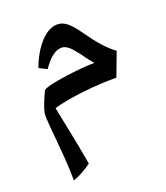

<svg xmlns="http://www.w3.org/2000/svg" viewBox="-129 -597 756 872"><g transform="rotate(-20 249.0 -161.0)"><path d="M78 185Q78 143 75 95.5Q72 48 67 -4Q62 -54 59.5 -87.5Q57 -121 57 -137Q57 -152 67 -180Q77 -208 95 -246Q107 -254 136.5 -260.5Q166 -267 204.5 -272.5Q243 -278 281.5 -281.5Q320 -285 348 -285L328 -309Q301 -348 277.5 -374.5Q254 -401 230 -401Q187 -401 139 -331L101 -350Q128 -422 168 -464.5Q208 -507 249 -507Q273 -507 295 -489.5Q317 -472 345 -432Q377 -386 405 -354.5Q433 -323 462 -302L419 -188Q359 -188 299 -183Q239 -178 189.5 -169.5Q140 -161 112 -152Q118 -123 123.5 -94.5Q129 -66 135 -38Q144 7 152.5 50.5Q161 94 168 136Q146 152 123.5 164.5Q101 177 78 185Z"/></g></svg>

Font: Noto Naskh Arabic UI Semi
Style: Bold
Weight: 700
Designer: Monotype Design Team, David Williams, Mohamad Dakak and Nizar Qandah
Foundry: Monotype Imaging Inc.
Version: Version 2.014; ttfautohint (v1.8.4.7-5d5b)